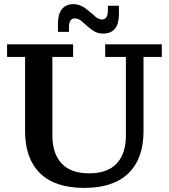

<svg xmlns="http://www.w3.org/2000/svg" viewBox="-20 -896 814 927"><path d="M259.8 -782.2Q259.8 -827.6 278.8 -851.8Q297.9 -876 335 -876Q351.6 -876 367.2 -869.4Q382.8 -862.8 390.9 -856.9Q398.9 -851.1 415 -837.9L429.2 -826.2Q437.5 -817.9 442.6 -813.7Q447.8 -809.6 455.8 -805.7Q463.9 -801.8 472.2 -801.8Q501 -801.8 501 -846.2V-868.2H554.2V-828.1Q554.2 -733.9 478 -733.9Q454.6 -733.9 436.8 -743.9Q418.9 -753.9 397.9 -772.9L383.8 -785.2Q376 -792.5 370.6 -796.6Q365.2 -800.8 357.2 -804Q349.1 -807.1 340.8 -807.1Q313 -807.1 313 -764.2V-742.2H259.8ZM386.2 11.2Q245.6 11.2 173.3 -59.6Q101.1 -130.4 101.1 -262.2V-621.1H14.2V-682.1H333V-621.1H232.9V-241.2Q232.9 -154.8 277.3 -106.9Q321.8 -59.1 410.2 -59.1Q499 -59.1 543.5 -106.7Q587.9 -154.3 587.9 -241.2V-621.1H487.8V-682.1H761.2V-621.1H672.9V-262.2Q672.9 -130.4 600.3 -59.6Q527.8 11.2 386.2 11.2Z"/></svg>

Font: Montagu Slab 144pt Medium
Style: Regular
Weight: 500
Designer: Florian Karsten
Foundry: Florian Karsten
Version: Version 1.000